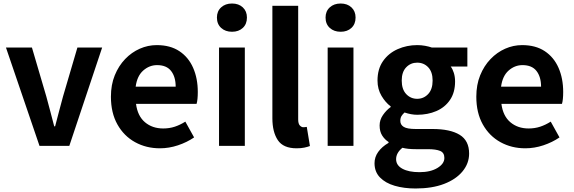

<svg xmlns="http://www.w3.org/2000/svg" viewBox="-20 -831 3271 1094"><path d="M205 0 14 -560H162L244 -281Q255 -240 266.5 -197Q278 -154 289 -111H294Q305 -154 316.5 -197Q328 -240 339 -281L421 -560H562L375 0Z M891 14Q813 14 749.5 -21Q686 -56 649 -122Q612 -188 612 -280Q612 -348 634 -402Q656 -456 693 -494.5Q730 -533 776.5 -553.5Q823 -574 873 -574Q950 -574 1002 -539.5Q1054 -505 1080.5 -444.5Q1107 -384 1107 -307Q1107 -262 1100 -239H755Q764 -170 806 -134.5Q848 -99 910 -99Q945 -99 975.5 -109Q1006 -119 1036 -138L1086 -48Q1045 -20 994 -3Q943 14 891 14ZM753 -337H981Q981 -393 955 -426.5Q929 -460 875 -460Q831 -460 796 -429Q761 -398 753 -337Z M1228 0V-560H1375V0ZM1302 -650Q1264 -650 1240 -672Q1216 -694 1216 -731Q1216 -767 1240 -789Q1264 -811 1302 -811Q1340 -811 1363.5 -789Q1387 -767 1387 -731Q1387 -694 1363.5 -672Q1340 -650 1302 -650Z M1670 14Q1594 14 1563 -32.5Q1532 -79 1532 -157V-798H1679V-151Q1679 -126 1688.5 -116Q1698 -106 1708 -106Q1713 -106 1717 -106.5Q1721 -107 1728 -108L1746 1Q1733 6 1714.5 10Q1696 14 1670 14Z M1847 0V-560H1994V0ZM1921 -650Q1883 -650 1859 -672Q1835 -694 1835 -731Q1835 -767 1859 -789Q1883 -811 1921 -811Q1959 -811 1982.5 -789Q2006 -767 2006 -731Q2006 -694 1982.5 -672Q1959 -650 1921 -650Z M2348 243Q2282 243 2229 227.5Q2176 212 2145 180Q2114 148 2114 99Q2114 64 2135 34.5Q2156 5 2194 -17V-22Q2172 -36 2157.5 -59Q2143 -82 2143 -116Q2143 -148 2162 -175.5Q2181 -203 2206 -221V-225Q2177 -246 2154 -284.5Q2131 -323 2131 -372Q2131 -438 2162.5 -483Q2194 -528 2246 -551Q2298 -574 2357 -574Q2380 -574 2402 -570Q2424 -566 2441 -560H2643V-452H2548Q2559 -438 2566 -415.5Q2573 -393 2573 -367Q2573 -304 2544 -261.5Q2515 -219 2466 -198Q2417 -177 2357 -177Q2324 -177 2285 -190Q2274 -180 2267.5 -169.5Q2261 -159 2261 -142Q2261 -120 2280.5 -108Q2300 -96 2349 -96H2444Q2545 -96 2599 -63Q2653 -30 2653 44Q2653 100 2615.5 145.5Q2578 191 2510 217Q2442 243 2348 243ZM2357 -268Q2394 -268 2419.5 -295Q2445 -322 2445 -372Q2445 -421 2420 -447.5Q2395 -474 2357 -474Q2320 -474 2294.5 -447.5Q2269 -421 2269 -372Q2269 -322 2294.5 -295Q2320 -268 2357 -268ZM2370 150Q2433 150 2472.5 126Q2512 102 2512 69Q2512 39 2488 29Q2464 19 2419 19H2351Q2326 19 2307 17Q2288 15 2273 11Q2237 40 2237 76Q2237 111 2273 130.5Q2309 150 2370 150Z M2973 14Q2895 14 2831.5 -21Q2768 -56 2731 -122Q2694 -188 2694 -280Q2694 -348 2716 -402Q2738 -456 2775 -494.5Q2812 -533 2858.5 -553.5Q2905 -574 2955 -574Q3032 -574 3084 -539.5Q3136 -505 3162.5 -444.5Q3189 -384 3189 -307Q3189 -262 3182 -239H2837Q2846 -170 2888 -134.5Q2930 -99 2992 -99Q3027 -99 3057.5 -109Q3088 -119 3118 -138L3168 -48Q3127 -20 3076 -3Q3025 14 2973 14ZM2835 -337H3063Q3063 -393 3037 -426.5Q3011 -460 2957 -460Q2913 -460 2878 -429Q2843 -398 2835 -337Z"/></svg>

Font: Chiron Sans HK TT
Style: Bold
Weight: 700
Designer: Ryoko NISHIZUKA 西塚涼子 (kana, bopomofo & ideographs); Paul D. Hunt (Latin, Greek & Cyrillic); Sandoll Communications 산돌커뮤니
Foundry: Adobe
Version: Version 2.022;hotconv 1.0.109;makeotfexe 2.5.65596